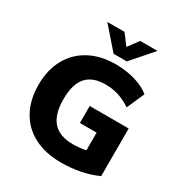

<svg xmlns="http://www.w3.org/2000/svg" viewBox="-210 -1073 1164 1233"><g transform="rotate(30 372.0 -456.5)"><path d="M688 -398V-45Q633 -19 563 -5Q493 9 420 9Q305 9 220.5 -34.5Q136 -78 91 -159.5Q46 -241 46 -353Q46 -462 91 -544Q136 -626 218.5 -670Q301 -714 412 -714Q489 -714 556.5 -694Q624 -674 666 -639L609 -509Q560 -541 515 -555Q470 -569 419 -569Q324 -569 277.5 -516Q231 -463 231 -353Q231 -240 279.5 -185.5Q328 -131 428 -131Q476 -131 523 -141V-272H399V-398ZM471 -922H599L462 -765H364L227 -922H355L413 -844Z"/></g></svg>

Font: wassup Sans
Style: Black
Weight: 900
Version: Version 2.001